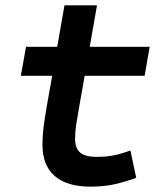

<svg xmlns="http://www.w3.org/2000/svg" viewBox="-20 -694 626 724"><path d="M320.8 9.8Q232.4 9.8 186.3 -30.3Q140.1 -70.3 140.1 -148.4Q140.1 -180.7 143.8 -210.9Q147.5 -241.2 156.7 -295.4L176.8 -408.2H58.6L78.1 -517.6H195.8L223.1 -673.8H345.7L318.4 -517.6H544.4L525.4 -408.2H299.3L279.3 -295.4Q271 -248 267.1 -222.7Q263.2 -197.3 263.2 -169.9Q263.2 -134.8 282.2 -118.7Q301.3 -102.5 342.8 -102.5Q378.9 -102.5 406.5 -107.7Q434.1 -112.8 471.7 -126.5L493.7 -23.4Q456.5 -9.8 415.5 0Q374.5 9.8 320.8 9.8Z"/></svg>

Font: Cascadia Mono NF SemiBold
Style: Italic
Weight: 600
Italic angle: -10°
Monospace: yes
Designer: Aaron Bell
Foundry: Saja Typeworks
Version: Version 2404.023; ttfautohint (v1.8.4)